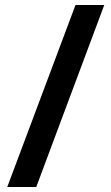

<svg xmlns="http://www.w3.org/2000/svg" viewBox="-20 -741 444 768"><path d="M397 -721 125 7H9L282 -721Z"/></svg>

Font: Noto Sans Armenian ExtraCondensed
Style: Bold
Weight: 700
Width: 2
Designer: Monotype Design Team
Foundry: Monotype Imaging Inc.
Version: Version 2.008; ttfautohint (v1.8.4.7-5d5b)